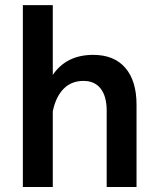

<svg xmlns="http://www.w3.org/2000/svg" viewBox="-20 -747 634 767"><path d="M190.9 0H71.3V-726.6H190.9V-447.8Q245.1 -527.8 352.5 -527.8Q436 -527.8 480.7 -475.8Q525.4 -423.8 525.4 -329.1V0H406.2V-304.7Q406.2 -361.8 382.3 -392.8Q358.4 -423.8 313.5 -423.8Q265.1 -423.8 234.1 -392.3Q203.1 -360.8 190.9 -302.7Z"/></svg>

Font: Estedad-FD SemiBold
Style: Regular
Weight: 600
Designer: Amin Abedi
Version: Version 7.3